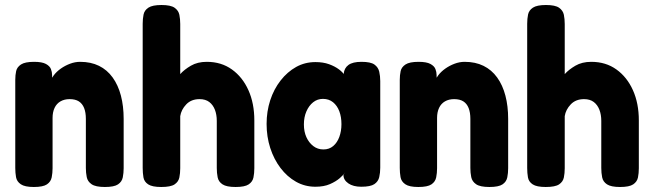

<svg xmlns="http://www.w3.org/2000/svg" viewBox="-20 -738 2605 767"><path d="M115 9Q79 9 63 -2Q47 -13 44 -30.5Q41 -48 41 -67V-419Q41 -438 44.5 -454Q48 -470 64 -480.5Q80 -491 116 -491Q148 -491 163.5 -482.5Q179 -474 183.5 -462Q188 -450 188 -439.5Q188 -429 189 -425L182 -407Q184 -423 195 -437.5Q206 -452 223 -464Q240 -476 260 -483.5Q280 -491 300 -491Q343 -491 375.5 -475Q408 -459 430 -428.5Q452 -398 463 -356Q474 -314 474 -263V-66Q474 -47 470.5 -29.5Q467 -12 451.5 -1.5Q436 9 399 9Q362 9 346 -2Q330 -13 326.5 -30.5Q323 -48 323 -67V-263Q323 -289 316 -306.5Q309 -324 295 -333Q281 -342 258 -342Q237 -342 221.5 -333Q206 -324 198 -307Q190 -290 190 -267V-66Q190 -47 186.5 -29.5Q183 -12 167.5 -1.5Q152 9 115 9Z M624 9Q588 9 572 -1.5Q556 -12 553 -29.5Q550 -47 550 -67V-643Q550 -663 553.5 -680Q557 -697 573 -707.5Q589 -718 625 -718Q662 -718 677.5 -707Q693 -696 696.5 -679Q700 -662 700 -642V-442Q716 -460 742.5 -475.5Q769 -491 806 -491Q864 -491 906.5 -460.5Q949 -430 972.5 -377.5Q996 -325 996 -257V-66Q996 -46 992.5 -29Q989 -12 973.5 -1.5Q958 9 921 9Q885 9 869 -1.5Q853 -12 849.5 -29.5Q846 -47 846 -67V-255Q846 -280 838.5 -299.5Q831 -319 816 -330.5Q801 -342 777 -342Q744 -342 724 -321Q704 -300 700 -274V-66Q700 -46 696.5 -29Q693 -12 677.5 -1.5Q662 9 624 9Z M1423 8Q1391 8 1371.5 -5.5Q1352 -19 1352 -39L1359 -50Q1353 -40 1337.5 -26.5Q1322 -13 1298 -2.5Q1274 8 1240 8Q1198 8 1162.5 -12Q1127 -32 1100.5 -67Q1074 -102 1059.5 -147Q1045 -192 1045 -243Q1045 -293 1059.5 -337.5Q1074 -382 1101 -416.5Q1128 -451 1163 -470.5Q1198 -490 1240 -490Q1271 -490 1294.5 -481.5Q1318 -473 1334.5 -460.5Q1351 -448 1358 -435L1353 -443Q1355 -466 1372 -478.5Q1389 -491 1424 -491Q1461 -491 1476 -480Q1491 -469 1495 -451.5Q1499 -434 1499 -414V-68Q1499 -48 1495 -30.5Q1491 -13 1475.5 -2.5Q1460 8 1423 8ZM1272 -141Q1295 -141 1311 -154.5Q1327 -168 1335.5 -191Q1344 -214 1344 -242Q1344 -271 1335.5 -293.5Q1327 -316 1310.5 -329.5Q1294 -343 1270 -343Q1248 -343 1231 -329.5Q1214 -316 1204 -293Q1194 -270 1194 -241Q1194 -212 1204 -190Q1214 -168 1231.5 -154.5Q1249 -141 1272 -141Z M1651 9Q1615 9 1599 -2Q1583 -13 1580 -30.5Q1577 -48 1577 -67V-419Q1577 -438 1580.5 -454Q1584 -470 1600 -480.5Q1616 -491 1652 -491Q1684 -491 1699.5 -482.5Q1715 -474 1719.5 -462Q1724 -450 1724 -439.5Q1724 -429 1725 -425L1718 -407Q1720 -423 1731 -437.5Q1742 -452 1759 -464Q1776 -476 1796 -483.5Q1816 -491 1836 -491Q1879 -491 1911.5 -475Q1944 -459 1966 -428.5Q1988 -398 1999 -356Q2010 -314 2010 -263V-66Q2010 -47 2006.5 -29.5Q2003 -12 1987.5 -1.5Q1972 9 1935 9Q1898 9 1882 -2Q1866 -13 1862.5 -30.5Q1859 -48 1859 -67V-263Q1859 -289 1852 -306.5Q1845 -324 1831 -333Q1817 -342 1794 -342Q1773 -342 1757.5 -333Q1742 -324 1734 -307Q1726 -290 1726 -267V-66Q1726 -47 1722.5 -29.5Q1719 -12 1703.5 -1.5Q1688 9 1651 9Z M2160 9Q2124 9 2108 -1.5Q2092 -12 2089 -29.5Q2086 -47 2086 -67V-643Q2086 -663 2089.5 -680Q2093 -697 2109 -707.5Q2125 -718 2161 -718Q2198 -718 2213.5 -707Q2229 -696 2232.5 -679Q2236 -662 2236 -642V-442Q2252 -460 2278.5 -475.5Q2305 -491 2342 -491Q2400 -491 2442.5 -460.5Q2485 -430 2508.5 -377.5Q2532 -325 2532 -257V-66Q2532 -46 2528.5 -29Q2525 -12 2509.5 -1.5Q2494 9 2457 9Q2421 9 2405 -1.5Q2389 -12 2385.5 -29.5Q2382 -47 2382 -67V-255Q2382 -280 2374.5 -299.5Q2367 -319 2352 -330.5Q2337 -342 2313 -342Q2280 -342 2260 -321Q2240 -300 2236 -274V-66Q2236 -46 2232.5 -29Q2229 -12 2213.5 -1.5Q2198 9 2160 9Z"/></svg>

Font: Fredoka SemiCondensed SemiBold
Style: Regular
Weight: 600
Width: 4
Designer: Ben Nathan
Foundry: Milena B. Brandão, Ben Nathan
Version: Version 2.001